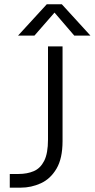

<svg xmlns="http://www.w3.org/2000/svg" viewBox="-20 -864 436 884"><path d="M195.5 -844.5H264.5L396.5 -700H322L231 -806L138.5 -700H63ZM25 -63H65.5Q105 -63 135.5 -76Q166 -89 183.5 -123.5Q201 -158 201 -221.5V-650.5H268V-214.5Q268 -134.5 240.2 -87.5Q212.5 -40.5 168.2 -20.2Q124 0 75.5 0H25Z"/></svg>

Font: Overused Grotesk Book
Style: Regular
Weight: 375
Version: Version 0.004